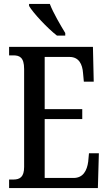

<svg xmlns="http://www.w3.org/2000/svg" viewBox="-20 -951 549 971"><path d="M268 -771H310V-784C287 -822 249 -886 232 -931H127V-921C147 -886 221 -807 268 -771ZM26 0H475L480 -176H430L426 -133C420 -89 401 -51 352 -51H206V-349H396V-399H206V-663H332C379 -663 397 -626 400 -581L404 -538H454L450 -714H26V-671H47C78 -671 102 -662 102 -602V-107C102 -56 81 -43 47 -43H26Z"/></svg>

Font: Noto Serif Khmer ExtraCondensed Medium
Style: Regular
Weight: 500
Width: 2
Designer: Danh Hong and the Monotype Design Team
Foundry: Monotype Imaging Inc.
Version: Version 2.004